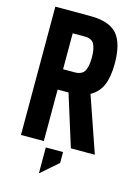

<svg xmlns="http://www.w3.org/2000/svg" viewBox="-128 -759 716 998"><g transform="rotate(15 230.0 -260.5)"><path d="M223.6 -277.3H165V0H42V-690.4H230.5Q332 -690.4 375 -641.6Q417 -592.8 417 -484.4Q417 -413.1 398.4 -369.1Q379.9 -324.2 335.9 -299.8L439.5 0H310.5ZM165 -386.7H228.5Q265.6 -386.7 280.3 -411.1Q293.9 -436.5 293.9 -484.4Q293.9 -531.2 280.3 -556.6Q267.6 -580.1 228.5 -580.1H165ZM183.6 29.3H276.4V87.9L183.6 168.9Z"/></g></svg>

Font: Dinish Condensed
Style: Bold
Weight: 700
Width: 3
Designer: Bert Driehuis
Foundry: Playbeing
Version: Version 3.006; git-39231f3c-release